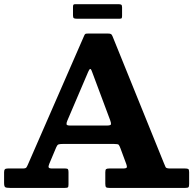

<svg xmlns="http://www.w3.org/2000/svg" viewBox="-20 -919 945 939"><path d="M411.3 -567.7Q416.5 -580 420.6 -581.7Q424.8 -583.5 430.5 -567.2L518.5 -331.8Q523.5 -318.5 522.9 -311.8Q522.2 -305 502 -305H322.8Q306 -305 305.4 -311.6Q304.8 -318.3 309 -328.3ZM0 -24.8Q0 -6.8 5.8 -3.4Q11.5 0 29 0H296.8Q308.5 0 311.8 -2.5Q315 -5 315 -17.3V-77.3Q315 -88 312.1 -91.5Q309.3 -95 298.8 -95H235Q220 -95 218 -100.4Q216 -105.8 221 -117.8L255 -198.7Q259.8 -210 265.6 -212.5Q271.5 -215 287.3 -215H537.7Q557 -215 560.6 -210.9Q564.2 -206.7 569.2 -193.3L597.7 -116.3Q601.7 -105.5 600 -100.3Q598.2 -95 581.2 -95H514.7Q503 -95 499 -91.9Q495 -88.8 495 -76.3V-20.3Q495 -7.3 498.7 -3.6Q502.5 0 514.7 0H885.8Q898.8 0 901.9 -3.4Q905 -6.8 905 -20V-77.5Q905 -89.8 900.6 -92.4Q896.3 -95 884.8 -95H812.3Q793 -95 789.9 -101.6Q786.8 -108.3 781.5 -121.3L530.5 -741.2Q527.3 -749.2 523.3 -752.1Q519.3 -755 507.5 -755H412.5Q401.5 -755 398.1 -753.5Q394.7 -752 391.5 -744.2L116.5 -114.3Q112.5 -105 109 -100Q105.5 -95 91.3 -95H18.5Q7.5 -95 3.8 -90.8Q0 -86.5 0 -76.3ZM337 -843.5Q337 -833 341 -830.2Q345 -827.5 354.5 -827.5H566Q574 -827.5 575.5 -831Q577 -834.5 577 -842.5V-883Q577 -893 573.3 -895.8Q569.5 -898.5 560 -898.5H347Q340.5 -898.5 338.8 -895.3Q337 -892 337 -885Z"/></svg>

Font: Besley
Style: Regular
Weight: 400
Designer: Owen Earl
Foundry: indestructible type*
Version: Version 4.000